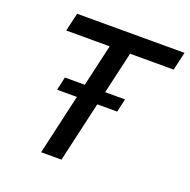

<svg xmlns="http://www.w3.org/2000/svg" viewBox="-123 -810 920 930"><g transform="rotate(20 336.5 -345.0)"><path d="M651.4 -595.7H426.8L377 -379.4H479.5L463.9 -311H361.3L290 0H185.1L256.3 -311H154.3L169.4 -379.4H272L321.8 -595.7H97.7L119.6 -689.9H673.3Z"/></g></svg>

Font: HK Grotesk SmBold Legacy Italic
Style: Regular
Weight: 600
Italic angle: -13°
Designer: Alfredo Marco Pradil
Foundry: Hanken Design Co.
Version: Version 2.022;PS 002.022;hotconv 1.0.88;makeotf.lib2.5.64775